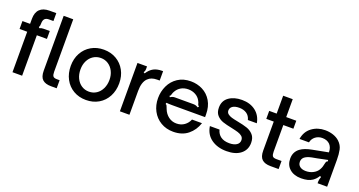

<svg xmlns="http://www.w3.org/2000/svg" viewBox="-43 -1415 3885 2078"><g transform="rotate(20 1899.0 -376.0)"><path d="M113 0V-466H25V-557H113V-616Q113 -688 151 -725.5Q189 -763 262 -763H340V-672H288Q256 -672 240 -655Q224 -638 224 -601Q224 -589 222.5 -579.5Q221 -570 214 -557L224 -547Q242 -557 268 -557H340V-466H224V0ZM556 0Q491 0 458 -30Q425 -60 425 -131V-763H535V-158Q535 -123 546 -108Q557 -93 591 -93H622V0Z M682 -281Q682 -364 717.5 -429Q753 -494 816.5 -531Q880 -568 961 -568Q1042 -568 1105.5 -531Q1169 -494 1204.5 -429Q1240 -364 1240 -281Q1240 -197 1205 -130.5Q1170 -64 1106.5 -26.5Q1043 11 961 11Q880 11 816.5 -26Q753 -63 717.5 -129.5Q682 -196 682 -281ZM1128 -281Q1128 -335 1106.5 -378.5Q1085 -422 1047 -447Q1009 -472 961 -472Q913 -472 875 -447.5Q837 -423 815.5 -379.5Q794 -336 794 -281Q794 -224 815.5 -179.5Q837 -135 875 -110Q913 -85 961 -85Q1009 -85 1047 -110Q1085 -135 1106.5 -180Q1128 -225 1128 -281Z M1350 0V-557H1460V-530Q1460 -515 1457 -505.5Q1454 -496 1447 -486L1461 -477Q1493 -526 1532.5 -547Q1572 -568 1630 -568H1641V-460H1611Q1544 -460 1507 -423Q1460 -378 1460 -275V0Z M1689 -276Q1689 -352 1720.5 -419Q1752 -486 1814 -527Q1876 -568 1963 -568Q2037 -568 2099.5 -536Q2162 -504 2200 -440.5Q2238 -377 2238 -286V-256H1862Q1813 -256 1792 -259L1788 -243Q1797 -241 1800.5 -235.5Q1804 -230 1808 -219Q1810 -211 1817 -196Q1837 -145 1877 -115Q1917 -85 1968 -85Q2021 -85 2059 -112.5Q2097 -140 2114 -183H2229Q2201 -97 2134.5 -43Q2068 11 1966 11Q1885 11 1822 -26.5Q1759 -64 1724 -129.5Q1689 -195 1689 -276ZM1806 -328Q1820 -337 1832 -341Q1844 -345 1859 -345H2070Q2087 -345 2099.5 -341Q2112 -337 2127 -328L2137 -341Q2128 -347 2125 -351.5Q2122 -356 2120 -364Q2118 -378 2107 -398Q2087 -436 2049.5 -456.5Q2012 -477 1967 -477Q1920 -477 1884 -456.5Q1848 -436 1827 -398Q1818 -383 1813 -364Q1811 -356 1808.5 -351Q1806 -346 1797 -341Z M2320 -183H2431Q2443 -134 2480.5 -107Q2518 -80 2580 -80Q2631 -80 2662 -99.5Q2693 -119 2693 -155Q2693 -183 2674 -199.5Q2655 -216 2626 -225Q2597 -234 2549 -244Q2483 -257 2442 -271Q2401 -285 2372 -317Q2343 -349 2343 -405Q2343 -484 2402 -526Q2461 -568 2552 -568Q2646 -568 2709 -519.5Q2772 -471 2787 -385H2684Q2672 -432 2637 -455Q2602 -478 2552 -478Q2504 -478 2477 -460Q2450 -442 2450 -411Q2450 -386 2468 -371.5Q2486 -357 2512.5 -349Q2539 -341 2587 -332Q2655 -319 2698 -304.5Q2741 -290 2771.5 -256.5Q2802 -223 2802 -164Q2802 -84 2743 -36.5Q2684 11 2580 11Q2475 11 2404.5 -39.5Q2334 -90 2320 -183Z M3084 0Q3019 0 2986 -30Q2953 -60 2953 -131V-465H2867V-557H2953V-763H3063V-557H3179V-465H3063V-160Q3063 -125 3073 -109Q3083 -93 3119 -93H3178V0Z M3257 -151Q3257 -228 3317 -272Q3362 -305 3446 -321L3628 -356Q3628 -412 3597 -445Q3564 -478 3509 -478Q3464 -478 3430.5 -452.5Q3397 -427 3388 -384H3279Q3293 -472 3358 -520Q3423 -568 3510 -568Q3559 -568 3602.5 -553.5Q3646 -539 3676 -511Q3716 -474 3726.5 -424Q3737 -374 3737 -309V0H3627V-21Q3627 -42 3639 -76L3625 -83Q3603 -45 3568 -21Q3522 11 3439 11Q3357 11 3307 -32.5Q3257 -76 3257 -151ZM3541 -98Q3582 -118 3602 -153Q3613 -172 3618 -188.5Q3623 -205 3629 -233Q3632 -246 3637 -252.5Q3642 -259 3651 -260L3648 -276L3532 -252L3472 -241Q3414 -229 3388 -205Q3367 -184 3367 -154Q3367 -119 3392.5 -99.5Q3418 -80 3461 -80Q3505 -80 3541 -98Z"/></g></svg>

Font: Open Sauce Sans Medium
Style: Regular
Weight: 500
Designer: Alfredo Marco Pradil
Foundry: Creative Sauce Fz LLC
Version: Version 1.477